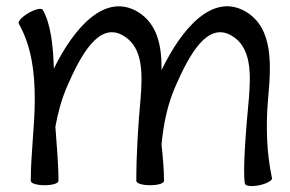

<svg xmlns="http://www.w3.org/2000/svg" viewBox="-20 -588 944 624"><path d="M41 -511C83 -437 93 -351 93 -267C93 -178 80 -89 80 0C80 8 100 14 125 14C150 14 170 8 170 0C170 -59 164 -117 160 -176C168 -221 180 -265 198 -307C243 -410 302 -519 381 -472C446 -434 443 -347 437 -269C429 -180 423 -90 423 0C423 8 443 14 468 14C493 14 513 8 513 0C513 -40 509 -79 505 -118C511 -183 524 -248 550 -307C595 -410 654 -519 733 -472C798 -434 795 -347 789 -269C780 -176 768 -30 776 9C778 17 799 19 823 14C847 9 866 -2 864 -9C846 -93 844 -179 851 -264C861 -373 870 -496 779 -550C672 -613 571 -497 505 -360C506 -438 492 -511 427 -550C321 -612 221 -499 155 -365C153 -438 145 -511 119 -556C115 -563 94 -558 73 -546C51 -533 37 -518 41 -511Z"/></svg>

Font: Nupuram
Style: Regular
Weight: 400
Designer: Santhosh Thottingal (santhosh.thottingal@gmail.com)
Foundry: SMC
Version: Version 1.000